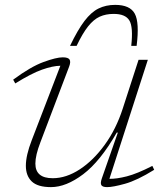

<svg xmlns="http://www.w3.org/2000/svg" viewBox="-20 -757 686 787"><path d="M397.5 -26 463 -213.5H458.5Q391 -95.5 321 -42.8Q251 10 189 10Q134.5 10 110.2 -13.2Q86 -36.5 86 -77.5Q86 -120 110 -182L227.5 -487.5Q196 -487 152.2 -471.5Q108.5 -456 42.5 -415L34 -430.5Q106.5 -484 158.8 -503Q211 -522 237 -522Q259.5 -522 265.2 -512.8Q271 -503.5 263 -483L145.5 -173.5Q125 -120.5 125 -86.5Q125 -26.5 196 -26.5Q251.5 -26.5 307.2 -63Q363 -99.5 409.5 -163.8Q456 -228 483 -311.5L548 -512H586L428.5 -24Q458 -23.5 500 -34.2Q542 -45 604.5 -77L612 -61Q542 -17.5 492.5 -3.8Q443 10 419 10Q400.5 10 395.5 2Q390.5 -6 397.5 -26ZM446 -700Q414 -700 389 -688.8Q364 -677.5 341.2 -649Q318.5 -620.5 294 -569H267Q298.5 -634.5 326.2 -671Q354 -707.5 384 -722.2Q414 -737 452 -737Q513 -737 532.5 -700.8Q552 -664.5 540 -569H518Q526.5 -646.5 510.2 -673.2Q494 -700 446 -700Z"/></svg>

Font: Newsreader Caption ExtraLight
Style: Italic
Weight: 275
Italic angle: -17°
Designer: Hugues Gentile
Foundry: Production Type
Version: Version 1.001